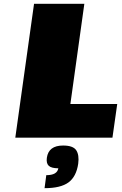

<svg xmlns="http://www.w3.org/2000/svg" viewBox="-20 -720 638 1004"><path d="M593 -176 568 0H60L158 -700H421L348 -176ZM225 105Q234 41 310 41Q362 41 378.5 65.5Q395 90 389 136Q379 204 338 234Q297 264 213 264L222 196Q279 196 285 160Q249 160 235 147Q221 134 225 105Z"/></svg>

Font: Fivo Sans Modern ExtBlk
Style: Regular
Weight: 900
Designer: Alexander Slobzheninov
Foundry: Alexander Slobzheninov
Version: 1.0